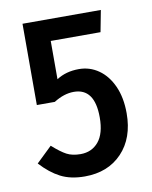

<svg xmlns="http://www.w3.org/2000/svg" viewBox="-67 -579 509 642"><g transform="rotate(-10 187.5 -257.5)"><path d="M305 -454H136V-324Q168 -345 212 -345Q249 -345 279 -324Q309 -303 326.5 -264Q344 -225 344 -172Q344 -88 296.5 -38Q249 12 170 12Q122 12 88 -5.5Q54 -23 22 -58L75 -109Q103 -84 122 -74Q141 -64 169 -64Q207 -64 230 -91.5Q253 -119 253 -174Q253 -273 182 -273Q149 -273 114 -251H53V-527H319Z"/></g></svg>

Font: Fira Sans Compressed
Style: Regular
Weight: 400
Width: 1
Designer: bBox Type GmbH & Carrois Corporate GbR & Edenspiekermann AG
Foundry: bBox Type GmbH & Carrois Corporate GbR & Edenspiekermann AG
Version: Version 4.301